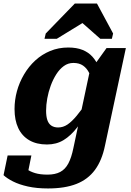

<svg xmlns="http://www.w3.org/2000/svg" viewBox="-47 -818 739 1083"><path d="M367 17 461 -425 468 -427 554 -547H663L545 4Q528 87 488.5 140.5Q449 194 384 219.5Q319 245 224 245Q160 245 110.5 234Q61 223 26.5 205.5Q-8 188 -27 170L-4 59H130L104 188Q91 185 83 175Q75 165 71.5 152Q68 139 69 127Q70 115 75 109Q87 123 105 136.5Q123 150 151.5 158.5Q180 167 221 167Q264 167 292.5 152Q321 137 338.5 104Q356 71 367 17ZM526 -368 476 -344Q469 -380 456 -406.5Q443 -433 421.5 -448Q400 -463 367 -463Q337 -463 313 -445.5Q289 -428 270.5 -399Q252 -370 239 -334.5Q226 -299 219.5 -262.5Q213 -226 213 -194Q213 -162 220 -141Q227 -120 242.5 -109.5Q258 -99 281 -99Q309 -99 333.5 -115.5Q358 -132 385.5 -165Q413 -198 446 -247L463 -212Q425 -147 389 -100Q353 -53 312 -28Q271 -3 218 -3Q159 -3 118 -27Q77 -51 56 -95.5Q35 -140 35 -203Q35 -254 48.5 -303.5Q62 -353 88.5 -398Q115 -443 152 -477Q189 -511 236 -530.5Q283 -550 338 -550Q385 -550 418.5 -536.5Q452 -523 474.5 -498Q497 -473 509.5 -440Q522 -407 526 -368ZM500 -798H375L211 -629L204 -599H273L459 -713L384 -718L519 -599H584L591 -629Z"/></svg>

Font: Roboto Serif 20pt
Style: Bold Italic
Weight: 700
Italic angle: -10°
Version: Version 1.007